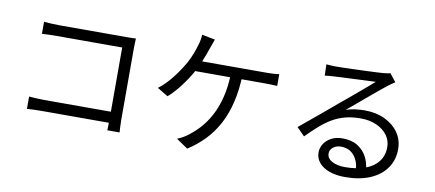

<svg xmlns="http://www.w3.org/2000/svg" viewBox="-73 -1069 3146 1390"><g transform="rotate(10 1500.0 -374.5)"><path d="M171.8 -685.6Q196.9 -683.2 227.1 -681.5Q257.3 -679.8 281.2 -679.8H773.5Q792 -679.8 812.6 -680.2Q833.1 -680.6 847.8 -681.6Q846.8 -664.8 846.1 -643.4Q845.4 -622 845.4 -604.4V-87.8Q845.4 -61 846.9 -31.8Q848.4 -2.7 849.2 8.7H759.2Q759.6 -2.7 760.4 -27.5Q761.2 -52.4 761.2 -79.2V-600.3H281.8Q253.9 -600.3 221.6 -599.3Q189.3 -598.3 171.8 -596.9ZM159.2 -133.5Q178.4 -132.2 208.8 -130.2Q239.1 -128.2 269.8 -128.2H806.1V-46.8H272.4Q242 -46.8 210.7 -45.8Q179.5 -44.7 159.2 -42.9Z M1412.3 -773.1Q1405.9 -756.2 1399.3 -737.4Q1392.6 -718.6 1386.9 -702.8Q1379.7 -680.5 1369.4 -653.4Q1359 -626.3 1347 -597.8Q1334.9 -569.2 1320.7 -541.2Q1301.3 -502.8 1272 -458.9Q1242.6 -415 1209.7 -375.5Q1176.8 -336 1145.2 -309.8L1066.4 -357.3Q1093.4 -376.7 1119.6 -403.8Q1145.7 -431 1169.2 -461.3Q1192.7 -491.7 1211.9 -520.6Q1231 -549.6 1244.1 -572.3Q1264.7 -610.2 1278.6 -646.9Q1292.5 -683.6 1300.7 -712.2Q1307 -731.7 1310.8 -752Q1314.5 -772.3 1315.5 -791.8ZM1286.9 -601.9Q1300.4 -601.9 1333 -601.9Q1365.6 -601.9 1411 -601.9Q1456.5 -601.9 1507.4 -601.9Q1558.4 -601.9 1609.4 -601.9Q1660.3 -601.9 1704.5 -601.9Q1748.6 -601.9 1779.4 -601.9Q1810.1 -601.9 1821 -601.9Q1839.8 -601.9 1866.3 -603Q1892.9 -604.1 1914.6 -607.5V-521.2Q1890.9 -522.9 1864.5 -523.4Q1838 -523.9 1821 -523.9Q1808.4 -523.9 1769 -523.9Q1729.6 -523.9 1674.2 -523.9Q1618.9 -523.9 1557.2 -523.9Q1495.5 -523.9 1438.4 -523.9Q1381.2 -523.9 1338 -523.9Q1294.8 -523.9 1276.5 -523.9ZM1653.7 -559.3Q1650.5 -444 1628 -351.8Q1605.6 -259.6 1566.4 -187.4Q1527.2 -115.3 1472.9 -59.5Q1418.6 -3.7 1351.6 39L1266.6 -18.8Q1288.1 -26.9 1309.6 -39.3Q1331.1 -51.8 1347.9 -65.4Q1386.8 -94.3 1424.9 -136.2Q1463.1 -178.2 1495.2 -237.5Q1527.3 -296.7 1547.3 -376.1Q1567.3 -455.5 1569.5 -559.9Z M2238.1 -737Q2255 -735.2 2274.3 -734.3Q2293.7 -733.4 2309 -733.4Q2324.3 -733.4 2358.7 -734.2Q2393 -735 2436.7 -736.4Q2480.4 -737.8 2523.8 -739.5Q2567.2 -741.1 2601.4 -742.9Q2635.7 -744.7 2651.8 -745.7Q2674.4 -748.1 2686.2 -749.8Q2697.9 -751.6 2706.1 -754L2752.4 -695.8Q2738.9 -686.9 2724.3 -676.9Q2709.7 -666.9 2695.5 -655.3Q2677 -641.3 2644.9 -614.5Q2612.8 -587.7 2574.5 -555.5Q2536.2 -523.4 2499.1 -492.1Q2462 -460.8 2432.5 -436.3Q2467.1 -448.2 2502.3 -452.5Q2537.6 -456.9 2571.4 -456.9Q2654.4 -456.9 2718.7 -426.2Q2783 -395.6 2819.7 -342.9Q2856.5 -290.2 2856.5 -222.1Q2856.5 -141.7 2814.4 -82Q2772.4 -22.3 2695.2 10.6Q2618.1 43.4 2511.9 43.4Q2444.3 43.4 2395.1 25.2Q2345.9 6.9 2319.4 -25.3Q2292.9 -57.4 2292.9 -99Q2292.9 -133.3 2311.9 -163.1Q2331 -193 2365.8 -211.2Q2400.7 -229.4 2446.7 -229.4Q2513.6 -229.4 2558.1 -201.9Q2602.5 -174.4 2626.2 -129.8Q2650 -85.3 2653 -34.4L2581.2 -22.2Q2576.9 -86.5 2541.7 -127.6Q2506.5 -168.7 2446.5 -168.7Q2412.3 -168.7 2389.1 -150.1Q2365.8 -131.5 2365.8 -105.5Q2365.8 -69.1 2403.1 -48.3Q2440.5 -27.5 2499.2 -27.5Q2584.4 -27.5 2646.7 -50.1Q2708.9 -72.8 2742.6 -116.8Q2776.4 -160.9 2776.4 -222.9Q2776.4 -272 2747.4 -310.8Q2718.5 -349.6 2667.7 -372.1Q2616.9 -394.6 2551.5 -394.6Q2489.2 -394.6 2439.3 -381.6Q2389.3 -368.5 2345.8 -343.4Q2302.3 -318.4 2259.5 -280.9Q2216.7 -243.4 2169.1 -195.1L2111.6 -253.6Q2142.9 -279.3 2180.4 -310.5Q2217.9 -341.7 2255.9 -373.2Q2293.8 -404.8 2326.7 -432.6Q2359.5 -460.4 2380.9 -478.4Q2401.9 -495.4 2433.3 -521.6Q2464.6 -547.8 2498.8 -576.7Q2533.1 -605.6 2563.5 -631.6Q2594 -657.6 2612.6 -674.2Q2597 -673.6 2566.2 -672.3Q2535.3 -671 2497.4 -669.3Q2459.4 -667.5 2421.9 -665.9Q2384.3 -664.3 2353.6 -662.8Q2322.8 -661.3 2307.4 -660.3Q2290.9 -659.3 2273.9 -658Q2256.8 -656.8 2240.6 -654.4Z"/></g></svg>

Font: Noto Sans JP
Style: Regular
Weight: 100
Designer: Ryoko NISHIZUKA 西塚涼子 (kana, bopomofo & ideographs); Paul D. Hunt (Latin, Greek & Cyrillic); Sandoll Communications 산돌커뮤니
Foundry: Adobe
Version: Version 2.004;hotconv 1.0.118;makeotfexe 2.5.65603